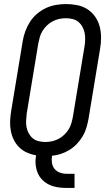

<svg xmlns="http://www.w3.org/2000/svg" viewBox="-20 -763 540 948"><path d="M308 165Q285 165 263.5 161.5Q242 158 223 149Q204 140 189 125Q174 110 166 90.5Q158 71 156 49Q154 27 158 4Q135 0 113.5 -9.5Q92 -19 75.5 -35Q59 -51 48.5 -72Q38 -93 33.5 -116.5Q29 -140 30 -165Q31 -190 35 -214L92 -559Q96 -584 105 -608.5Q114 -633 128 -655Q142 -677 162.5 -694.5Q183 -712 206.5 -723Q230 -734 255.5 -738.5Q281 -743 306 -743Q334 -743 361.5 -737.5Q389 -732 411.5 -717.5Q434 -703 449.5 -681Q465 -659 472 -632.5Q479 -606 479 -577.5Q479 -549 474 -521L417 -176Q413 -154 406.5 -132Q400 -110 388 -90Q376 -70 359.5 -52.5Q343 -35 322.5 -22.5Q302 -10 280.5 -3Q259 4 237 6Q234 24 236.5 41Q239 58 249 70.5Q259 83 275 89Q291 95 308 95H348V165ZM204 -62Q221 -62 237 -65.5Q253 -69 268.5 -77Q284 -85 297 -97.5Q310 -110 319 -124.5Q328 -139 332.5 -155Q337 -171 340 -187L397 -532Q400 -549 400.5 -566.5Q401 -584 398 -600Q395 -616 387 -630.5Q379 -645 367 -655Q355 -665 338.5 -669Q322 -673 305 -673Q288 -673 272 -669.5Q256 -666 240.5 -658Q225 -650 212 -637.5Q199 -625 190 -610.5Q181 -596 176.5 -580Q172 -564 169 -548L112 -203Q110 -186 109 -168.5Q108 -151 111 -135Q114 -119 122 -104.5Q130 -90 142 -80Q154 -70 170.5 -66Q187 -62 204 -62Z"/></svg>

Font: Iosevka SS18
Style: Italic
Weight: 400
Italic angle: -9°
Monospace: yes
Designer: Belleve Invis
Foundry: Belleve Invis
Version: Version 25.1.1; ttfautohint (v1.8.4)